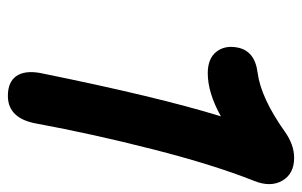

<svg xmlns="http://www.w3.org/2000/svg" viewBox="-159 -629 763 485"><g transform="rotate(90 222.5 -386.5)"><path d="M292 -96.2Q278.8 -24.9 222.2 -24.9Q187.5 -24.9 172.6 -45.7Q157.7 -66.4 164.1 -105Q224.6 -403.8 273.9 -563Q214.4 -529.8 165 -529.8Q127.9 -529.8 110.8 -551.5Q93.8 -573.2 100.1 -605Q108.4 -648.9 164.1 -655.8Q227.1 -664.1 312 -724.1Q345.2 -748 378.9 -748Q418.9 -748 436.3 -718.3Q453.6 -688.5 437 -647Q396.5 -545.4 357.2 -391.4Q317.9 -237.3 292 -96.2Z"/></g></svg>

Font: Shantell Sans Bouncy
Style: Italic
Weight: 600
Italic angle: -11.31°
Designer: Stephen Nixon, Anya Danilova, Shantell Martin
Foundry: Arrow Type
Version: Version 1.006;[9816181b4]